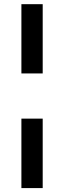

<svg xmlns="http://www.w3.org/2000/svg" viewBox="-20 -831 314 942"><path d="M85 -470.7V-810.5H189.5V-470.7ZM85 91.8V-249H189.5V91.8Z"/></svg>

Font: Min Sans Medium
Style: Regular
Weight: 500
Designer: Jinseong-Kim, NotoSansCJK, Nunito
Foundry: Jinseong-Kim
Version: Version 1.400;Glyphs 3.1.2 (3151)